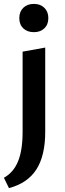

<svg xmlns="http://www.w3.org/2000/svg" viewBox="-37 -676 331 985"><path d="M62 -583Q62 -616 82.5 -636Q103 -656 137 -656Q170 -656 190.5 -636Q211 -616 211 -583Q211 -550 190.5 -530.5Q170 -511 137 -511Q103 -511 82.5 -530.5Q62 -550 62 -583ZM79 -411 195 -432V0Q195 123 149.5 193.5Q104 264 9 289L-17 236Q32 209 55.5 152Q79 95 79 0Z"/></svg>

Font: Ysabeau Infant
Style: Bold
Weight: 700
Designer: Christian Thalmann (Catharsis Fonts)
Version: Version 0.003